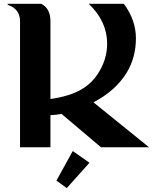

<svg xmlns="http://www.w3.org/2000/svg" viewBox="-20 -757 801 987"><path d="M83 0V-647.5Q83 -710.9 19.5 -732.4V-737.3H192.4Q239.3 -713.4 239.3 -647.5V-248Q283.2 -253.9 325.7 -266.6Q428.7 -296.9 479.7 -372.6Q530.8 -448.2 530.8 -532.2Q530.8 -647 436.5 -737.3H616.7Q678.7 -653.3 678.7 -560.5Q678.7 -460.9 630.9 -382.8Q573.7 -290 460.4 -231L746.1 0H499L296.4 -171.4Q269 -166 239.3 -165V0ZM354 19.5 439.9 79.6 323.2 210 270 171.4Z"/></svg>

Font: Berenika
Style: Bold
Weight: 700
Designer: Wojciech Kalinowski "wmk69" (wmk69@o2.pl)
Foundry: Wojciech Kalinowski "wmk69" (wmk69@o2.pl)
Version: Version 3.1.0; 2021-05-14